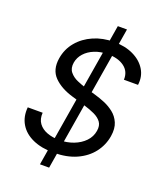

<svg xmlns="http://www.w3.org/2000/svg" viewBox="-167 -941 975 1154"><g transform="rotate(20 320.5 -364.0)"><path d="M228.5 106.4 384.3 -834H442.9L287.1 106.4ZM280.8 12.7Q202.6 12.7 147 -12.5Q91.3 -37.6 64 -83.5Q36.6 -129.4 42.5 -190.4H137.7Q134.8 -149.4 154.3 -122.8Q173.8 -96.2 208.7 -83.3Q243.7 -70.3 286.6 -70.3Q335.9 -70.3 377.9 -86.4Q419.9 -102.5 447.8 -131.6Q475.6 -160.6 481.9 -199.7Q487.8 -234.9 471.9 -256.6Q456.1 -278.3 425.8 -292.5Q395.5 -306.6 357.4 -317.9L273.4 -342.8Q195.3 -365.7 151.1 -410.6Q106.9 -455.6 119.1 -531.7Q128.9 -593.3 167.7 -639.6Q206.5 -686 265.6 -711.7Q324.7 -737.3 395.5 -737.3Q466.3 -737.3 519.3 -712.2Q572.3 -687 599.4 -643.3Q626.5 -599.6 619.1 -543.9H528.8Q531.2 -596.7 491.7 -626Q452.1 -655.3 386.7 -655.3Q339.4 -655.3 301.8 -640.1Q264.2 -625 240.2 -598.4Q216.3 -571.8 210.4 -538.1Q204.1 -500 223.4 -476.6Q242.7 -453.1 273.2 -440.2Q303.7 -427.2 329.6 -419.4L398.9 -399.4Q426.3 -391.6 459.2 -378.2Q492.2 -364.7 521 -342.3Q549.8 -319.8 564.9 -284.7Q580.1 -249.5 571.8 -198.2Q562 -138.7 525.1 -90.8Q488.3 -43 426.8 -15.1Q365.2 12.7 280.8 12.7Z"/></g></svg>

Font: Inter
Style: Italic
Weight: 400
Italic angle: -9.3988°
Designer: Rasmus Andersson
Foundry: rsms
Version: Version 4.001;git-66647c0bb